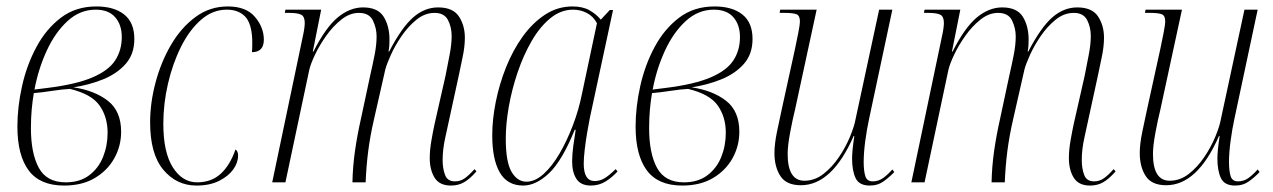

<svg xmlns="http://www.w3.org/2000/svg" viewBox="-20 -566 3953 596"><path d="M179 10Q104 10 69 -37Q34 -84 34 -173Q34 -234 48.5 -299Q63 -364 93 -420Q123 -476 169 -511Q215 -546 279 -546Q334 -546 365.5 -521Q397 -496 397 -445Q397 -398 370 -367.5Q343 -337 299.5 -319.5Q256 -302 208 -295Q274 -285 315 -253Q356 -221 356 -157Q356 -113 335 -75Q314 -37 274.5 -13.5Q235 10 179 10ZM127 -293Q216 -304 266.5 -325.5Q317 -347 337.5 -378.5Q358 -410 358 -451Q358 -489 337.5 -512.5Q317 -536 277 -536Q228 -536 189.5 -500.5Q151 -465 125 -408.5Q99 -352 87 -288ZM184 0Q228 0 257 -22Q286 -44 300 -79Q314 -114 314 -154Q314 -203 289 -238.5Q264 -274 197 -290Q175 -289 142.5 -284Q110 -279 85 -277Q81 -254 78.5 -227Q76 -200 76 -168Q76 -90 100.5 -45Q125 0 184 0Z M590 10Q528 10 487 -39Q446 -88 446 -186Q446 -247 463 -310.5Q480 -374 511 -427Q542 -480 586.5 -513Q631 -546 687 -546Q744 -546 771.5 -513.5Q799 -481 799 -443Q799 -404 762 -404Q763 -414 763 -423.5Q763 -433 763 -443Q761 -494 740.5 -515Q720 -536 684 -536Q640 -536 604 -504.5Q568 -473 542 -421Q516 -369 501.5 -306.5Q487 -244 487 -182Q487 -93 516.5 -46.5Q546 0 592 0Q636 0 665 -26.5Q694 -53 711 -102Q719 -97 719 -83Q719 -61 704 -40Q689 -19 660 -4.5Q631 10 590 10Z M1380 10Q1344 10 1329 -14.5Q1314 -39 1314 -75Q1314 -100 1319 -129Q1324 -158 1329 -181L1363 -331Q1369 -362 1375.5 -395Q1382 -428 1382 -454Q1382 -482 1370.5 -504Q1359 -526 1329 -526Q1299 -526 1273 -505Q1247 -484 1226.5 -454Q1206 -424 1193 -395Q1180 -366 1176 -350L1141 -196Q1129 -144 1123 -97Q1117 -50 1115 0H1074Q1075 -49 1082 -98Q1089 -147 1101 -200L1129 -331Q1137 -366 1143 -396.5Q1149 -427 1149 -453Q1149 -479 1137.5 -502.5Q1126 -526 1094 -526Q1066 -526 1040 -505.5Q1014 -485 993 -455.5Q972 -426 958 -396.5Q944 -367 940 -349L866 0H825L920 -453Q923 -466 924.5 -477Q926 -488 926 -495Q926 -514 915.5 -520Q905 -526 877 -526H864L866 -536H977L951 -406H953Q991 -481 1028.5 -512Q1066 -543 1107 -543Q1153 -543 1171 -514Q1189 -485 1189 -443Q1189 -435 1188.5 -425.5Q1188 -416 1186 -406H1188Q1227 -481 1262.5 -512Q1298 -543 1340 -543Q1386 -543 1404.5 -515Q1423 -487 1423 -449Q1423 -421 1416 -388.5Q1409 -356 1404 -331L1362 -138Q1354 -102 1354 -69Q1354 -43 1361.5 -23Q1369 -3 1392 -3Q1409 -3 1422.5 -12.5Q1436 -22 1453 -41L1459 -34Q1439 -11 1421 -0.5Q1403 10 1380 10Z M1604 10Q1555 10 1531.5 -30.5Q1508 -71 1508 -146Q1508 -195 1519 -250Q1530 -305 1551 -357.5Q1572 -410 1602.5 -452.5Q1633 -495 1672 -520.5Q1711 -546 1757 -546Q1789 -546 1810 -534Q1831 -522 1845 -505L1873 -535H1883L1811 -200Q1807 -180 1802.5 -153.5Q1798 -127 1795 -101Q1792 -75 1792 -58Q1792 -4 1826 -4Q1843 -4 1858 -13.5Q1873 -23 1891 -41L1897 -34Q1880 -15 1859.5 -2.5Q1839 10 1814 10Q1783 10 1769.5 -10.5Q1756 -31 1756 -65Q1756 -86 1759.5 -112.5Q1763 -139 1767 -163H1764Q1725 -67 1684.5 -28.5Q1644 10 1604 10ZM1614 -2Q1641 -2 1667.5 -26Q1694 -50 1717 -89.5Q1740 -129 1758.5 -177.5Q1777 -226 1787 -277L1833 -494Q1822 -515 1802 -525.5Q1782 -536 1759 -536Q1721 -536 1688.5 -509.5Q1656 -483 1630.5 -439Q1605 -395 1587 -342Q1569 -289 1559.5 -235.5Q1550 -182 1550 -136Q1550 -63 1568 -32.5Q1586 -2 1614 -2Z M2098 10Q2023 10 1988 -37Q1953 -84 1953 -173Q1953 -234 1967.5 -299Q1982 -364 2012 -420Q2042 -476 2088 -511Q2134 -546 2198 -546Q2253 -546 2284.5 -521Q2316 -496 2316 -445Q2316 -398 2289 -367.5Q2262 -337 2218.5 -319.5Q2175 -302 2127 -295Q2193 -285 2234 -253Q2275 -221 2275 -157Q2275 -113 2254 -75Q2233 -37 2193.5 -13.5Q2154 10 2098 10ZM2046 -293Q2135 -304 2185.5 -325.5Q2236 -347 2256.5 -378.5Q2277 -410 2277 -451Q2277 -489 2256.5 -512.5Q2236 -536 2196 -536Q2147 -536 2108.5 -500.5Q2070 -465 2044 -408.5Q2018 -352 2006 -288ZM2103 0Q2147 0 2176 -22Q2205 -44 2219 -79Q2233 -114 2233 -154Q2233 -203 2208 -238.5Q2183 -274 2116 -290Q2094 -289 2061.5 -284Q2029 -279 2004 -277Q2000 -254 1997.5 -227Q1995 -200 1995 -168Q1995 -90 2019.5 -45Q2044 0 2103 0Z M2680 10Q2647 10 2636 -13Q2625 -36 2625 -74Q2625 -85 2626.5 -101Q2628 -117 2632 -144H2630Q2563 9 2466 9Q2421 9 2402.5 -19.5Q2384 -48 2384 -91Q2384 -119 2392 -157.5Q2400 -196 2407 -228L2448 -415Q2453 -439 2458 -464Q2463 -489 2463 -500Q2463 -517 2453 -521.5Q2443 -526 2415 -526H2400L2402 -536H2515L2448 -226Q2440 -194 2432.5 -153.5Q2425 -113 2425 -88Q2425 -5 2477 -5Q2509 -5 2536 -26Q2563 -47 2584 -78Q2605 -109 2618.5 -141.5Q2632 -174 2636 -197L2709 -536H2750L2678 -198Q2671 -166 2666 -129Q2661 -92 2661 -63Q2661 -36 2666 -19.5Q2671 -3 2689 -3Q2707 -3 2721.5 -13.5Q2736 -24 2750 -40L2756 -32Q2742 -17 2723.5 -3.5Q2705 10 2680 10Z M3364 10Q3328 10 3313 -14.5Q3298 -39 3298 -75Q3298 -100 3303 -129Q3308 -158 3313 -181L3347 -331Q3353 -362 3359.5 -395Q3366 -428 3366 -454Q3366 -482 3354.5 -504Q3343 -526 3313 -526Q3283 -526 3257 -505Q3231 -484 3210.5 -454Q3190 -424 3177 -395Q3164 -366 3160 -350L3125 -196Q3113 -144 3107 -97Q3101 -50 3099 0H3058Q3059 -49 3066 -98Q3073 -147 3085 -200L3113 -331Q3121 -366 3127 -396.5Q3133 -427 3133 -453Q3133 -479 3121.5 -502.5Q3110 -526 3078 -526Q3050 -526 3024 -505.5Q2998 -485 2977 -455.5Q2956 -426 2942 -396.5Q2928 -367 2924 -349L2850 0H2809L2904 -453Q2907 -466 2908.5 -477Q2910 -488 2910 -495Q2910 -514 2899.5 -520Q2889 -526 2861 -526H2848L2850 -536H2961L2935 -406H2937Q2975 -481 3012.5 -512Q3050 -543 3091 -543Q3137 -543 3155 -514Q3173 -485 3173 -443Q3173 -435 3172.5 -425.5Q3172 -416 3170 -406H3172Q3211 -481 3246.5 -512Q3282 -543 3324 -543Q3370 -543 3388.5 -515Q3407 -487 3407 -449Q3407 -421 3400 -388.5Q3393 -356 3388 -331L3346 -138Q3338 -102 3338 -69Q3338 -43 3345.5 -23Q3353 -3 3376 -3Q3393 -3 3406.5 -12.5Q3420 -22 3437 -41L3443 -34Q3423 -11 3405 -0.5Q3387 10 3364 10Z M3814 10Q3781 10 3770 -13Q3759 -36 3759 -74Q3759 -85 3760.5 -101Q3762 -117 3766 -144H3764Q3697 9 3600 9Q3555 9 3536.5 -19.5Q3518 -48 3518 -91Q3518 -119 3526 -157.5Q3534 -196 3541 -228L3582 -415Q3587 -439 3592 -464Q3597 -489 3597 -500Q3597 -517 3587 -521.5Q3577 -526 3549 -526H3534L3536 -536H3649L3582 -226Q3574 -194 3566.5 -153.5Q3559 -113 3559 -88Q3559 -5 3611 -5Q3643 -5 3670 -26Q3697 -47 3718 -78Q3739 -109 3752.5 -141.5Q3766 -174 3770 -197L3843 -536H3884L3812 -198Q3805 -166 3800 -129Q3795 -92 3795 -63Q3795 -36 3800 -19.5Q3805 -3 3823 -3Q3841 -3 3855.5 -13.5Q3870 -24 3884 -40L3890 -32Q3876 -17 3857.5 -3.5Q3839 10 3814 10Z"/></svg>

Font: Noto Serif Display Condensed ExtraLight
Style: Italic
Weight: 200
Width: 3
Italic angle: -12°
Designer: Monotype Design Team
Foundry: Monotype Imaging Inc.
Version: Version 2.009